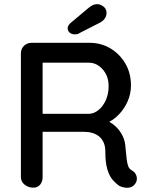

<svg xmlns="http://www.w3.org/2000/svg" viewBox="-20 -907 721 928"><path d="M141 0Q117 0 99 -14.5Q81 -29 81 -51V-649Q81 -671 96 -685.5Q111 -700 132 -700H414Q468 -700 513 -673.5Q558 -647 585.5 -600.5Q613 -554 613 -494Q613 -454 597 -417.5Q581 -381 554 -353Q527 -325 493 -311L482 -330Q513 -319 536 -298.5Q559 -278 572.5 -250.5Q586 -223 587 -188Q590 -157 592.5 -136.5Q595 -116 600 -103Q605 -90 618 -83Q636 -73 640.5 -53Q645 -33 632 -17Q623 -5 609.5 -1.5Q596 2 582 -0.5Q568 -3 558 -8Q542 -18 525.5 -36.5Q509 -55 499 -88Q489 -121 489 -175Q489 -200 481 -218Q473 -236 459 -247.5Q445 -259 426 -264.5Q407 -270 384 -270H172L186 -290V-51Q186 -29 174 -14.5Q162 0 141 0ZM173 -357H412Q435 -358 456.5 -375.5Q478 -393 491.5 -423Q505 -453 505 -491Q505 -539 476.5 -571.5Q448 -604 409 -604H175L186 -630V-336ZM342 -741Q326 -741 316.5 -749.5Q307 -758 307 -771Q307 -777 310.5 -783Q314 -789 320 -795L407 -868Q416 -876 427 -881.5Q438 -887 449 -887Q465 -887 480 -875.5Q495 -864 495 -844Q495 -831 487 -818.5Q479 -806 464 -798L364 -747Q359 -743 353 -742Q347 -741 342 -741Z"/></svg>

Font: Quicksand SemiBold
Style: Regular
Weight: 600
Designer: Andrew Paglinawan
Foundry: Andrew Paglinawan
Version: Version 3.004